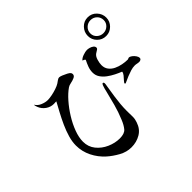

<svg xmlns="http://www.w3.org/2000/svg" viewBox="-198 -1090 1397 1397"><g transform="rotate(-45 500.0 -391.5)"><path d="M931 -742Q931 -771 911 -790.5Q891 -810 862 -810Q834 -810 813.5 -790.5Q793 -771 793 -742Q793 -714 813.5 -695Q834 -676 862 -676Q890 -676 910.5 -695Q931 -714 931 -742ZM611 -411Q611 -405 610 -399.5Q609 -394 608 -388Q604 -364 600.5 -339.5Q597 -315 593 -291Q588 -257 585 -223.5Q582 -190 582 -156Q582 -140 582.5 -125Q583 -110 583 -94Q583 -82 580.5 -69.5Q578 -57 574 -46Q557 6 514.5 31Q472 56 419 56Q370 56 324 30.5Q278 5 243 -26Q197 -67 169.5 -122.5Q142 -178 142 -240Q142 -278 154.5 -321.5Q167 -365 187 -409Q207 -453 229 -494Q251 -535 269 -568Q268 -567 266 -567.5Q264 -568 262 -568Q258 -568 253 -567.5Q248 -567 243 -567Q210 -567 182.5 -586.5Q155 -606 143 -636Q141 -642 138.5 -649.5Q136 -657 136 -663Q136 -664 137 -665Q150 -642 178.5 -630Q207 -618 232 -618Q249 -618 275 -623Q301 -628 326 -636.5Q351 -645 365 -654Q373 -659 385 -668Q397 -677 406 -677Q415 -677 432.5 -670Q450 -663 467 -654Q484 -645 489 -638Q494 -632 494 -623Q494 -607 476.5 -599Q459 -591 438 -587Q417 -583 406 -575Q371 -551 334.5 -509.5Q298 -468 267 -418Q236 -368 217 -317Q198 -266 198 -223Q198 -170 229.5 -131Q261 -92 309 -71Q357 -50 405 -50Q454 -50 474 -74Q494 -98 510 -138Q533 -193 548.5 -250Q564 -307 578 -365Q579 -370 582.5 -384Q586 -398 591 -410.5Q596 -423 602 -423Q607 -423 609 -419Q611 -415 611 -411ZM922 -362Q922 -353 914.5 -348.5Q907 -344 899 -344Q888 -344 877.5 -346.5Q867 -349 856 -349Q836 -349 813.5 -342Q791 -335 770 -326.5Q749 -318 735 -311Q721 -304 719 -304Q712 -304 712 -308Q712 -315 724 -327.5Q736 -340 748 -355Q760 -370 760 -382Q737 -391 710 -404.5Q683 -418 658.5 -436Q634 -454 618.5 -477Q603 -500 603 -529Q603 -556 612.5 -581.5Q622 -607 634 -630Q631 -635 624.5 -638.5Q618 -642 613 -643Q623 -657 648.5 -666Q674 -675 690 -675Q701 -675 715.5 -671Q730 -667 741 -658.5Q752 -650 752 -637Q752 -628 739 -621Q726 -614 720 -609Q703 -597 695 -569.5Q687 -542 687 -522Q687 -492 703 -471Q719 -450 744 -438Q769 -426 797.5 -420.5Q826 -415 850 -415Q855 -415 859 -417.5Q863 -420 867 -420Q878 -420 891 -410Q904 -400 913 -386.5Q922 -373 922 -362ZM957 -742Q957 -703 929 -675Q901 -647 862 -647Q822 -647 794.5 -675Q767 -703 767 -742Q767 -781 794.5 -810Q822 -839 862 -839Q902 -839 929.5 -810Q957 -781 957 -742Z"/></g></svg>

Font: Kaisei HarunoUmi
Style: Regular
Weight: 400
Designer: Font-Kai, 金井和夫
Foundry: KAZUO KANAI
Version: Version 5.003